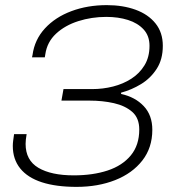

<svg xmlns="http://www.w3.org/2000/svg" viewBox="-20 -718 680 750"><path d="M279 12Q199 12 143.5 -6Q88 -24 59 -60Q30 -96 30 -148Q30 -158 31.5 -169Q33 -180 35 -194H84Q82 -183 81 -173Q80 -163 80 -156Q80 -92 130 -62.5Q180 -33 268 -33Q343 -33 400.5 -52Q458 -71 491 -111Q524 -151 524 -212Q524 -257 496.5 -281Q469 -305 425 -315Q381 -325 329 -325H220L228 -370H340Q382 -370 421.5 -380Q461 -390 493 -410.5Q525 -431 544.5 -463Q564 -495 564 -539Q564 -578 541 -603Q518 -628 480 -640Q442 -652 395 -652Q338 -652 286 -635.5Q234 -619 199 -586.5Q164 -554 157 -506L155 -494H105L107 -503Q115 -563 155.5 -607Q196 -651 259 -674.5Q322 -698 397 -698Q460 -698 509.5 -680Q559 -662 587.5 -626.5Q616 -591 616 -539Q616 -486 592 -449Q568 -412 531 -389.5Q494 -367 453 -356V-351Q508 -339 541.5 -303.5Q575 -268 575 -211Q575 -141 536 -91Q497 -41 430 -14.5Q363 12 279 12Z"/></svg>

Font: Archivo SemiExpanded Thin
Style: Italic
Weight: 250
Width: 6
Italic angle: -10°
Designer: Hector Gatti
Foundry: Omnibus-Type
Version: Version 2.001